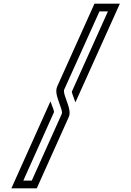

<svg xmlns="http://www.w3.org/2000/svg" viewBox="-20 -895 707 1040"><path d="M388.5 -340.6 629.2 -875H491.7L289.6 -426C286.5 -418.8 284.9 -410.4 284.9 -401C284.9 -365.5 315.9 -308.6 315.9 -284.8C315.9 -282.1 315.5 -279.9 314.6 -278.1L152.1 83.3H106.3L272.9 -288.5C270 -306.3 260.8 -322.8 253.1 -345.8L41.7 125H179.2L352.1 -260.4C355.5 -267.3 357.1 -275.1 357.1 -283.9C357.1 -321.9 326.4 -374.2 326.4 -401.8C326.4 -404.1 326.6 -406.3 327.1 -408.3L518.8 -833.3H564.6L368.8 -397.9C370.7 -386.1 387.1 -346.5 388.5 -340.6Z"/></svg>

Font: Sportrop
Style: Regular
Weight: 500
Version: Version 0.9